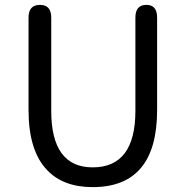

<svg xmlns="http://www.w3.org/2000/svg" viewBox="-20 -754 761 787"><path d="M360 13Q239 13 173 -57Q97 -136 97 -303V-682Q97 -734 144 -734Q190 -734 190 -682V-300Q190 -68 360 -68Q535 -68 535 -300V-682Q535 -734 580 -734Q624 -734 624 -682V-303Q624 13 360 13Z"/></svg>

Font: Resource Han Rounded JP
Style: Regular
Weight: 400
Designer: Cyano Hao (round all glyphs); Ryoko NISHIZUKA 西塚涼子 (kana, bopomofo & ideographs); Paul D. Hunt (Latin, Greek & Cyrillic)
Foundry: Cyano Hao
Version: 0.990